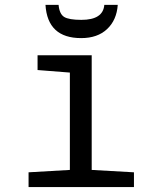

<svg xmlns="http://www.w3.org/2000/svg" viewBox="-20 -761 640 781"><path d="M264.2 -465.8 132.8 -476.1V-536.1H353V-69.8L524.9 -60.1V0H96.2V-60.1L264.2 -69.8ZM459 -741.2Q454.6 -679.2 415.5 -642.6Q376.5 -606 310.1 -606Q173.3 -606 165 -741.2H218.3Q221.7 -704.1 241 -692.1Q260.3 -680.2 311 -680.2Q399.4 -680.2 404.3 -741.2Z"/></svg>

Font: Noto Mono
Style: Regular
Weight: 400
Designer: Monotype Design Team
Foundry: Monotype Imaging Inc.
Version: Version 1.00